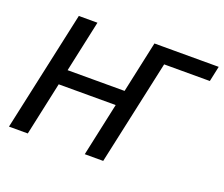

<svg xmlns="http://www.w3.org/2000/svg" viewBox="-110 -823 1151 988"><g transform="rotate(20 465.5 -329.0)"><path d="M437 0 579 -658H681L538 0ZM22 0 165 -658H267L125 0ZM117 -292 135 -376H588L570 -292ZM608 -574 627 -658H931L913 -574Z"/></g></svg>

Font: Ysabeau Infant SemiBold
Style: Italic
Weight: 600
Italic angle: -12°
Designer: Christian Thalmann (Catharsis Fonts)
Version: Version 2.002; featfreeze: ss01,ss02,lnum